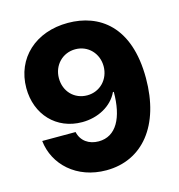

<svg xmlns="http://www.w3.org/2000/svg" viewBox="-110 -836 883 945"><g transform="rotate(-15 331.0 -364.0)"><path d="M316.9 11.2C501.5 11.2 621.6 -136.2 621.6 -377C621.6 -642.6 478.5 -738.3 320.8 -738.8C154.8 -739.3 40 -632.8 40 -481.4C40 -346.2 132.3 -248.5 263.2 -248.5C343.8 -248.5 416.5 -287.6 446.8 -352.5H451.2C451.2 -221.2 406.7 -136.2 316.9 -136.2C267.1 -136.2 228.5 -163.1 218.3 -210H48.3C61.5 -87.4 165.5 11.2 316.9 11.2ZM321.3 -369.6C255.4 -369.6 207.5 -419.4 207.5 -486.8C207.5 -553.2 256.8 -604 321.8 -604C387.7 -604 435.5 -552.2 435.5 -487.3C435.5 -421.4 386.7 -369.6 321.3 -369.6Z"/></g></svg>

Font: Inter ExtraBold
Style: Regular
Weight: 800
Designer: Rasmus Andersson
Foundry: rsms
Version: Version 4.001;git-9221beed3